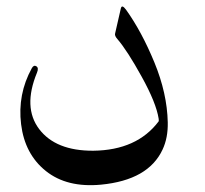

<svg xmlns="http://www.w3.org/2000/svg" viewBox="-20 -489 613 575"><path d="M357.4 -460Q404.3 -394.5 442.4 -302Q480.5 -209.5 482.4 -122.6Q483.4 -76.2 466.8 -41Q424.3 50.3 282.7 64Q180.7 73.7 117.4 23.2Q54.2 -27.3 43.2 -116.9Q32.2 -206.5 75.2 -284.7Q81.1 -295.4 88.9 -290.5Q96.7 -285.6 90.8 -271.5Q47.9 -167.5 97.4 -102.3Q147 -37.1 259.3 -37.6Q390.1 -39.1 455.1 -125.5Q456.1 -127.4 455.1 -133.8Q447.8 -180.7 404.5 -259Q361.3 -337.4 331.5 -372.1Q322.8 -381.8 324.7 -388.7L341.8 -463.4Q344.7 -477.1 357.4 -460Z"/></svg>

Font: Amiri
Style: Slanted
Weight: 400
Italic angle: 9°
Designer: Khaled Hosny
Version: Version 000.107